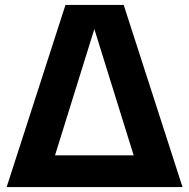

<svg xmlns="http://www.w3.org/2000/svg" viewBox="-20 -760 768 780"><path d="M7 0 246 -740H482.5L721.5 0ZM182.5 -61.5 170.5 -129H556.5L544 -61.5L355 -668.5H371.5Z"/></svg>

Font: Encode Sans SC
Style: Bold
Weight: 700
Version: Version 3.002